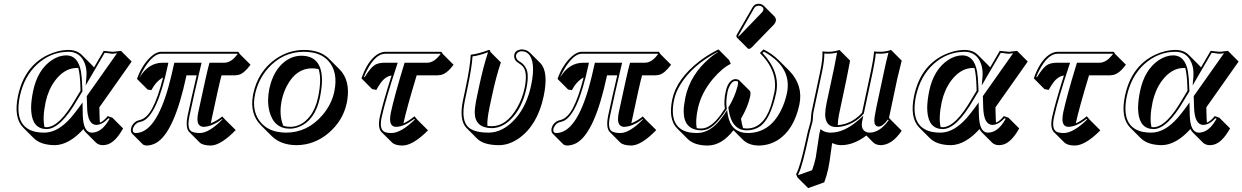

<svg xmlns="http://www.w3.org/2000/svg" viewBox="-20 -704 6594 1019"><path d="M507.3 -134.3 508.8 -76.7Q509.3 -64 510.3 -53.2Q529.3 -60.1 551.8 -87.9L576.7 -79.1L633.3 -22.5Q590.8 53.7 545.4 64Q534.7 66.4 523.4 66.4Q503.4 65.4 490.2 53.7L433.6 -2.9Q426.8 -10.3 422.9 -19Q346.7 64.9 271.5 66.4Q196.3 65.9 159.2 29.3L102.5 -27.3Q51.3 -80.1 75.7 -195.8Q108.9 -351.6 232.9 -412.1Q288.1 -438.5 344.2 -439Q387.2 -438.5 413.6 -413.1L470.2 -356.4Q475.1 -351.1 479 -346.2L530.3 -434.1Q537.6 -434.1 553.7 -431.6Q569.8 -429.2 577.1 -429.2Q585 -429.2 601.1 -431.6Q615.7 -434.1 622.1 -434.1L678.7 -377.4ZM407.2 -222.2 406.7 -243.2Q404.8 -309.6 395.5 -343.3Q391.1 -343.8 387.7 -343.3Q321.8 -343.3 270.5 -273.9Q236.3 -226.6 222.2 -162.6Q204.6 -78.6 216.3 -29.8Q222.7 -29.3 228 -28.8Q296.4 -30.8 382.3 -181.2ZM417.5 -219.2 391.1 -175.8Q301.3 -20 228 -19Q153.8 -19 146 -110.4Q145 -121.1 145 -131.8Q145.5 -171.4 155.8 -221.2Q179.7 -334 254.9 -384.8Q292.5 -409.7 331.1 -410.2Q394 -410.2 409.7 -324.7Q415 -293 416.5 -243.2ZM440.4 -193.8 601.1 -421.4Q585.4 -418.9 577.1 -418.9Q568.4 -418.9 551.8 -421.9Q541 -423.3 535.6 -423.8L434.6 -250.5L438.5 -294.9Q443.4 -355 415.5 -394.5Q390.1 -428.7 344.2 -429.2Q250.5 -429.2 177.2 -362.8Q108.4 -299.3 85.4 -193.8Q51.8 -30.3 168.9 -4.4Q190.4 0 214.8 0Q286.1 0 355 -78.1Q376.5 -103 400.4 -135.7L418 -160.2L419.4 -91.3Q422.4 -1 466.8 0Q511.2 0 545.9 -48.8Q554.2 -60.5 562 -73.7L555.2 -76.2Q523.4 -42 490.7 -41Q445.3 -42.5 442.4 -132.8Z M1244.6 -429.2 1252.9 -417 1309.6 -360.4Q1275.9 -314.5 1247.1 -307.1Q1236.8 -304.7 1225.6 -304.2H1155.8Q1144.5 -266.6 1098.6 -49.8Q1130.9 -62.5 1159.7 -85.9L1174.3 -69.8L1231 -13.7Q1152.3 67.4 1098.6 68.4Q1056.2 67.9 1039.6 52.2L983.4 -4.4Q962.9 -26.9 976.1 -91.8Q995.1 -181.6 1023.9 -304.2H969.7Q904.8 2.4 806.6 55.7Q782.2 68.4 756.3 68.4Q744.1 67.4 737.3 61.5L680.7 4.9Q672.4 -5.4 675.3 -22Q680.2 -45.4 702.1 -59.6Q710.4 -64.5 718.8 -65.9Q758.3 -74.2 787.6 -128.4Q818.4 -185.5 845.7 -293Q809.1 -273.9 783.2 -225.6L763.7 -228.5L707 -285.2Q732.4 -357.9 780.3 -402.3Q809.1 -429.2 835.9 -429.2ZM1239.7 -418.9H835.9Q794.4 -418.9 748 -345.7Q731.4 -318.8 720.2 -291.5Q766.1 -370.6 843.3 -371.1H873.5L871.1 -358.9Q814 -90.8 735.8 -60.5Q728.5 -58.1 720.7 -56.2Q698.7 -52.2 686.5 -24.9Q685.5 -21.5 685.1 -20Q682.1 -1.5 695.8 1.5Q698.2 2 700.2 2Q805.7 2 875 -246.1Q889.6 -299.3 903.3 -363.3L905.3 -371.1H1049.8L1046.9 -358.9Q1009.8 -203.6 985.8 -89.8Q971.7 -23.4 994.1 -7.8Q1002 -2.9 1013.2 -0.5Q1025.9 2 1042 2Q1089.8 1 1160.6 -70.3L1158.7 -72.3Q1105 -31.7 1060.1 -30.8Q1027.8 -32.2 1027.8 -72.8Q1028.3 -87.9 1032.2 -107.9Q1079.1 -327.1 1089.8 -363.8L1091.8 -371.1H1169.4Q1203.1 -371.1 1231.4 -405.3Q1236.3 -411.1 1240.7 -417Z M1323.7 -205.1Q1349.6 -326.7 1445.3 -392.6Q1513.7 -439 1594.2 -439Q1678.7 -438.5 1724.6 -393.6L1781.2 -336.9Q1840.3 -277.8 1822.8 -170.4Q1821.8 -163.6 1820.3 -157.2Q1800.3 -62.5 1722.2 3.4Q1647 65.9 1553.7 66.4Q1470.2 65.9 1421.9 18.1L1365.2 -38.6Q1306.2 -97.7 1321.8 -193.4Q1322.8 -199.7 1323.7 -205.1ZM1635.3 -341.3Q1551.8 -341.3 1502.4 -248Q1483.9 -212.4 1475.1 -171.4Q1459.5 -94.7 1483.4 -36.6Q1500.5 -30.8 1519.5 -30.8Q1580.6 -30.8 1625 -87.4Q1655.3 -127 1668 -187Q1688.5 -284.2 1670.9 -336.9Q1654.3 -341.3 1635.3 -341.3ZM1578.6 -408.2Q1676.3 -408.2 1687.5 -305.2Q1689 -292 1689 -278.8Q1688.5 -237.8 1677.7 -185.1Q1652.3 -65.4 1566.9 -30.8Q1542.5 -21.5 1519.5 -21Q1433.6 -21 1409.7 -113.8Q1402.8 -141.6 1402.8 -172.4Q1403.3 -202.1 1408.7 -230Q1430.7 -334.5 1497.6 -381.8Q1535.2 -407.7 1578.6 -408.2ZM1333.5 -203.1Q1313.5 -108.4 1368.7 -48.8Q1400.9 -15.1 1450.2 -4.9Q1472.7 -0.5 1497.1 0Q1612.3 0 1692.4 -94.2Q1739.7 -150.4 1753.9 -216.3Q1776.4 -321.8 1722.2 -381.3Q1691.9 -413.6 1643.6 -424.3Q1620.1 -428.7 1594.2 -429.2Q1480 -429.2 1401.9 -340.8Q1350.6 -282.2 1333.5 -203.1Z M2025.4 -429.2H2322.3L2330.6 -417L2387.2 -360.4Q2351.6 -312.5 2319.3 -306.2Q2311 -304.7 2303.2 -304.2H2191.4Q2138.2 -128.4 2121.1 -49.3Q2148.4 -61 2179.7 -86.9L2194.8 -68.8L2251.5 -12.2Q2171.4 68.4 2115.2 68.4Q2077.1 67.9 2061 52.7L2004.4 -3.4Q1983.9 -25.9 1995.6 -83Q2011.7 -157.2 2058.1 -303.2Q2025.4 -298.8 2000 -263.2Q1990.2 -249.5 1977.1 -226.6L1954.6 -231.4L1898.4 -288.1Q1929.7 -378.9 1980.5 -414.1Q2003.4 -428.7 2025.4 -429.2ZM2025.4 -418.9Q1972.7 -418.9 1926.8 -329.6Q1918 -312.5 1911.6 -295.4L1915.5 -294.4Q1948.7 -350.1 1976.1 -362.8Q1994.6 -371.1 2020.5 -371.1H2090.8L2086.4 -357.9Q2026.4 -176.8 2005.4 -81.1Q1991.7 -16.6 2022 -3.4Q2027.3 -1.5 2033.7 0Q2043.9 2 2058.6 2Q2108.9 1 2181.2 -69.3L2178.2 -73.2Q2125 -31.7 2082.5 -30.8Q2051.3 -30.8 2050.3 -69.8Q2050.3 -71.8 2050.3 -73.2Q2050.8 -88.4 2054.7 -107.9Q2071.8 -189 2125 -363.8L2127.4 -371.1H2246.6Q2280.8 -371.1 2311.5 -408.7Q2314.9 -413.1 2318.4 -417L2316.9 -418.9Z M2590.8 -194.3 2577.6 -132.3Q2564 -65.9 2566.9 -35.6Q2578.1 -34.2 2589.8 -34.2Q2667 -34.2 2723.1 -129.9Q2752 -179.7 2764.2 -236.8Q2782.2 -323.7 2752.4 -354Q2745.1 -360.8 2733.9 -368.2Q2724.1 -374.5 2719.2 -379.4Q2706.1 -394 2709.5 -414.1Q2713.9 -435.5 2740.7 -440.9Q2745.1 -441.9 2749.5 -441.9Q2774.9 -440.9 2791.5 -425.3L2848.1 -368.7Q2892.6 -322.3 2865.2 -192.4Q2832.5 -39.1 2732.9 30.8Q2681.2 66.4 2627.9 66.4Q2546.9 65.9 2512.7 32.2L2456.1 -24.4Q2415 -66.9 2437.5 -172.9L2450.7 -234.9Q2476.6 -357.9 2478 -411.1L2480.5 -414.1Q2514.6 -417 2574.7 -439Q2578.6 -438.5 2580.6 -437Q2582.5 -433.6 2582 -429.2L2638.2 -372.6Q2612.3 -295.4 2590.8 -194.3ZM2524.4 -252.9Q2545.9 -354 2570.3 -426.8Q2520.5 -408.2 2487.8 -404.8Q2484.9 -349.6 2460.4 -232.9L2447.3 -170.9Q2424.3 -61.5 2469.7 -25.4Q2488.8 -10.7 2518.1 -4.9Q2542 0 2571.8 0Q2649.4 0 2715.3 -74.2Q2775.9 -143.1 2798.8 -251Q2826.2 -380.4 2781.7 -420.4Q2772 -428.7 2760.7 -430.7Q2754.9 -431.6 2749.5 -432.1Q2729 -432.1 2720.7 -416Q2719.7 -413.6 2719.2 -412.1Q2714.8 -392.6 2734.9 -378.9Q2737.3 -377.4 2739.3 -376.5Q2776.4 -353.5 2780.3 -311Q2783.2 -279.8 2773.9 -234.9Q2751 -127.4 2687 -66.4Q2641.6 -24.4 2589.8 -23.9Q2500 -25.4 2499.5 -107.9Q2500 -137.7 2511.2 -190.9Z M3476.6 -429.2 3484.9 -417 3541.5 -360.4Q3507.8 -314.5 3479 -307.1Q3468.8 -304.7 3457.5 -304.2H3387.7Q3376.5 -266.6 3330.6 -49.8Q3362.8 -62.5 3391.6 -85.9L3406.2 -69.8L3462.9 -13.7Q3384.3 67.4 3330.6 68.4Q3288.1 67.9 3271.5 52.2L3215.3 -4.4Q3194.8 -26.9 3208 -91.8Q3227.1 -181.6 3255.9 -304.2H3201.7Q3136.7 2.4 3038.6 55.7Q3014.2 68.4 2988.3 68.4Q2976.1 67.4 2969.2 61.5L2912.6 4.9Q2904.3 -5.4 2907.2 -22Q2912.1 -45.4 2934.1 -59.6Q2942.4 -64.5 2950.7 -65.9Q2990.2 -74.2 3019.5 -128.4Q3050.3 -185.5 3077.6 -293Q3041 -273.9 3015.1 -225.6L2995.6 -228.5L2939 -285.2Q2964.4 -357.9 3012.2 -402.3Q3041 -429.2 3067.9 -429.2ZM3471.7 -418.9H3067.9Q3026.4 -418.9 2980 -345.7Q2963.4 -318.8 2952.1 -291.5Q2998 -370.6 3075.2 -371.1H3105.5L3103 -358.9Q3045.9 -90.8 2967.8 -60.5Q2960.4 -58.1 2952.6 -56.2Q2930.7 -52.2 2918.5 -24.9Q2917.5 -21.5 2917 -20Q2914.1 -1.5 2927.7 1.5Q2930.2 2 2932.1 2Q3037.6 2 3106.9 -246.1Q3121.6 -299.3 3135.3 -363.3L3137.2 -371.1H3281.7L3278.8 -358.9Q3241.7 -203.6 3217.8 -89.8Q3203.6 -23.4 3226.1 -7.8Q3233.9 -2.9 3245.1 -0.5Q3257.8 2 3273.9 2Q3321.8 1 3392.6 -70.3L3390.6 -72.3Q3336.9 -31.7 3292 -30.8Q3259.8 -32.2 3259.8 -72.8Q3260.3 -87.9 3264.2 -107.9Q3311 -327.1 3321.8 -363.8L3323.7 -371.1H3401.4Q3435.1 -371.1 3463.4 -405.3Q3468.3 -411.1 3472.7 -417Z M4006.3 -684.1Q4022.9 -683.6 4033.7 -673.3L4090.3 -616.7Q4100.1 -605.5 4097.7 -592.3Q4094.7 -581.5 4087.9 -574.2L3969.7 -452.6Q3961.9 -445.3 3956.1 -444.3Q3950.7 -444.8 3947.8 -447.8L3891.1 -504.4Q3887.7 -508.8 3888.2 -514.2Q3889.2 -518.6 3892.6 -523.9L3975.1 -667Q3985.4 -683.6 4006.3 -684.1ZM4222.7 -149.4Q4193.4 -12.7 4104.5 41.5Q4059.1 68.4 4004.9 68.4Q3954.1 67.4 3923.3 38.1L3872.6 -12.7Q3810.1 68.4 3734.9 68.4Q3664.6 67.9 3629.4 33.2L3572.8 -23.4Q3525.9 -72.3 3547.9 -176.8Q3570.8 -285.2 3692.4 -379.4Q3739.3 -415 3793 -441.9L3849.6 -385.3L3858.4 -365.2Q3813.5 -343.8 3763.2 -284.7Q3702.1 -211.4 3683.6 -127.4Q3669.9 -62 3677.7 -23.9Q3688.5 -22 3701.7 -22Q3751.5 -22 3805.2 -95.2Q3815.9 -110.4 3827.1 -127.9Q3820.3 -167 3831.5 -217.8Q3842.3 -268.6 3870.1 -281.2Q3876.5 -283.7 3882.3 -284.2Q3897 -283.7 3902.8 -278.3L3959.5 -221.7Q3965.8 -213.4 3960.9 -190.4Q3949.7 -138.7 3916 -80.1Q3914.1 -76.7 3912.6 -74.2Q3917 -43.5 3923.8 -23.9Q3933.1 -22.5 3942.9 -22Q4030.8 -22 4070.3 -139.2Q4080.1 -169.4 4089.4 -211.9Q4111.8 -323.7 4013.2 -422.9L4032.2 -441.9Q4078.6 -418.5 4111.3 -386.2L4168 -329.6Q4243.7 -252 4222.7 -149.4ZM4156.2 -208Q4182.6 -332 4063.5 -412.1Q4048.8 -421.9 4034.2 -429.7L4026.9 -422.9Q4122.1 -321.8 4099.1 -210Q4070.3 -75.2 4015.6 -34.7Q3983.9 -12.2 3942.9 -12.2Q3874.5 -12.2 3853 -92.8Q3848.6 -109.9 3846.2 -129.4L3845.2 -133.3L3847.2 -136.2Q3879.4 -188.5 3894 -245.1Q3894.5 -247.6 3895 -249Q3899.9 -271 3893.6 -272.9Q3892.1 -273.4 3891.1 -273.4Q3886.7 -273.9 3882.3 -273.9Q3862.8 -273.9 3847.7 -237.3Q3843.3 -226.6 3841.3 -215.8Q3831.1 -166 3836.9 -129.9L3837.9 -126L3835.4 -122.6Q3777.8 -34.2 3732.9 -17.6Q3717.3 -12.2 3701.7 -12.2Q3608.9 -14.2 3608.4 -112.8Q3608.9 -144.5 3617.2 -186Q3643.1 -308.6 3748 -397Q3770 -415.5 3789.1 -426.3L3788.1 -428.2Q3654.8 -358.9 3590.8 -254.9Q3565.9 -213.9 3557.6 -174.8Q3526.9 -25.9 3635.7 -2Q3655.8 2 3678.7 2Q3752 2 3812.5 -81.5Q3818.8 -90.3 3824.7 -98.6L3838.9 -120.1L3842.8 -94.7Q3858.9 1 3948.2 2Q4064.5 2 4125 -118.2Q4145.5 -159.2 4156.2 -208ZM4006.3 -673.8Q3990.7 -672.9 3983.4 -662.1L3901.4 -519Q3899.4 -515.1 3897.9 -512.2Q3897.9 -511.7 3897.9 -511.2H3899.4Q3902.8 -513.2 3906.2 -516.1L4023.9 -638.2Q4028.8 -643.6 4031.2 -651.4Q4034.2 -666 4017.1 -672.4Q4011.7 -673.8 4006.3 -673.8Z M4426.3 -40Q4492.2 -43.9 4545.9 -95.7Q4551.3 -101.1 4555.2 -106L4601.1 -321.8Q4617.2 -397.9 4618.7 -431.2Q4630.9 -429.2 4653.3 -429.2Q4682.6 -429.7 4709 -439L4765.6 -382.3Q4765.6 -381.3 4742.2 -286.6L4698.2 -78.6L4709 -66.9L4765.6 -10.3Q4714.4 65.9 4653.3 66.4Q4628.9 65.4 4614.7 52.2L4578.1 15.1Q4511.7 65.9 4445.3 66.4Q4416 65.9 4397.9 54.7L4397.5 56.2Q4396 60.1 4395.5 61.5Q4394 68.4 4390.6 96.7Q4382.8 159.2 4375.5 192.4Q4366.7 231.9 4354.5 263.7L4269 294.4L4212.4 237.8L4205.1 220.2Q4226.1 184.6 4257.3 40Q4260.3 25.4 4264.6 6.8Q4267.6 -7.8 4274.4 -30.3Q4280.3 -49.3 4282.2 -59.1Q4283.2 -64 4284.2 -78.6Q4285.6 -101.6 4287.6 -111.8L4332.5 -321.8Q4348.1 -395.5 4344.7 -431.2Q4356.9 -429.2 4378.9 -429.2Q4408.2 -429.7 4435.1 -439L4491.7 -382.3Q4491.7 -381.3 4473.1 -286.6L4433.1 -97.7Q4426.3 -62.5 4426.3 -40ZM4676.3 -345.2Q4681.6 -371.1 4695.3 -424.3Q4673.3 -418.9 4653.3 -418.9Q4640.6 -418.9 4627.9 -419.9Q4625 -385.7 4611.3 -319.8L4564.5 -101.6L4563 -99.6Q4516.1 -46.4 4448.2 -32.7Q4432.6 -29.8 4418.5 -29.8Q4360.8 -29.8 4359.4 -95.7Q4359.4 -97.7 4359.4 -98.6Q4359.9 -122.6 4366.7 -156.2L4407.2 -345.2Q4412.6 -371.6 4422.4 -424.8Q4399.9 -419.4 4378.9 -418.9Q4366.7 -418.9 4355 -419.9Q4355.5 -382.3 4342.3 -319.8L4297.4 -109.9Q4295.4 -100.6 4294.4 -80.1Q4293.5 -63 4292 -57.1Q4289.6 -46.4 4283.7 -26.9Q4276.9 -3.9 4274.4 9.3Q4239.3 173.3 4220.7 211.9Q4218.3 216.8 4216.3 220.7L4217.8 225.1L4290 199.2Q4301.3 169.4 4309.1 133.8Q4311.5 122.6 4327.1 15.6Q4328.6 7.3 4329.1 2.9Q4330.1 -1.5 4331.5 -4.9L4334.5 -18.6L4346.7 -10.3Q4362.8 -0.5 4388.7 0Q4459.5 0 4534.7 -65.4Q4537.6 -67.9 4539.6 -69.3L4562 -89.8L4555.7 -60.1Q4546.4 -10.3 4585.4 -1Q4591.3 0 4596.7 0Q4650.4 -1.5 4696.3 -65.9L4692.4 -69.8Q4665 -32.2 4642.6 -32.2Q4620.6 -33.7 4620.1 -63Q4620.6 -83 4630.9 -133.3Z M5263.2 -134.3 5264.6 -76.7Q5265.1 -64 5266.1 -53.2Q5285.2 -60.1 5307.6 -87.9L5332.5 -79.1L5389.2 -22.5Q5346.7 53.7 5301.3 64Q5290.5 66.4 5279.3 66.4Q5259.3 65.4 5246.1 53.7L5189.5 -2.9Q5182.6 -10.3 5178.7 -19Q5102.5 64.9 5027.3 66.4Q4952.1 65.9 4915 29.3L4858.4 -27.3Q4807.1 -80.1 4831.5 -195.8Q4864.7 -351.6 4988.8 -412.1Q5043.9 -438.5 5100.1 -439Q5143.1 -438.5 5169.4 -413.1L5226.1 -356.4Q5231 -351.1 5234.9 -346.2L5286.1 -434.1Q5293.5 -434.1 5309.6 -431.6Q5325.7 -429.2 5333 -429.2Q5340.8 -429.2 5356.9 -431.6Q5371.6 -434.1 5377.9 -434.1L5434.6 -377.4ZM5163.1 -222.2 5162.6 -243.2Q5160.6 -309.6 5151.4 -343.3Q5147 -343.8 5143.6 -343.3Q5077.6 -343.3 5026.4 -273.9Q4992.2 -226.6 4978 -162.6Q4960.4 -78.6 4972.2 -29.8Q4978.5 -29.3 4983.9 -28.8Q5052.2 -30.8 5138.2 -181.2ZM5173.3 -219.2 5147 -175.8Q5057.1 -20 4983.9 -19Q4909.7 -19 4901.9 -110.4Q4900.9 -121.1 4900.9 -131.8Q4901.4 -171.4 4911.6 -221.2Q4935.5 -334 5010.7 -384.8Q5048.3 -409.7 5086.9 -410.2Q5149.9 -410.2 5165.5 -324.7Q5170.9 -293 5172.4 -243.2ZM5196.3 -193.8 5356.9 -421.4Q5341.3 -418.9 5333 -418.9Q5324.2 -418.9 5307.6 -421.9Q5296.9 -423.3 5291.5 -423.8L5190.4 -250.5L5194.3 -294.9Q5199.2 -355 5171.4 -394.5Q5146 -428.7 5100.1 -429.2Q5006.3 -429.2 4933.1 -362.8Q4864.3 -299.3 4841.3 -193.8Q4807.6 -30.3 4924.8 -4.4Q4946.3 0 4970.7 0Q5042 0 5110.8 -78.1Q5132.3 -103 5156.2 -135.7L5173.8 -160.2L5175.3 -91.3Q5178.2 -1 5222.7 0Q5267.1 0 5301.8 -48.8Q5310.1 -60.5 5317.9 -73.7L5311 -76.2Q5279.3 -42 5246.6 -41Q5201.2 -42.5 5198.2 -132.8Z M5593.8 -429.2H5890.6L5898.9 -417L5955.6 -360.4Q5919.9 -312.5 5887.7 -306.2Q5879.4 -304.7 5871.6 -304.2H5759.8Q5706.5 -128.4 5689.5 -49.3Q5716.8 -61 5748 -86.9L5763.2 -68.8L5819.8 -12.2Q5739.7 68.4 5683.6 68.4Q5645.5 67.9 5629.4 52.7L5572.8 -3.4Q5552.2 -25.9 5564 -83Q5580.1 -157.2 5626.5 -303.2Q5593.8 -298.8 5568.4 -263.2Q5558.6 -249.5 5545.4 -226.6L5522.9 -231.4L5466.8 -288.1Q5498 -378.9 5548.8 -414.1Q5571.8 -428.7 5593.8 -429.2ZM5593.8 -418.9Q5541 -418.9 5495.1 -329.6Q5486.3 -312.5 5480 -295.4L5483.9 -294.4Q5517.1 -350.1 5544.4 -362.8Q5563 -371.1 5588.9 -371.1H5659.2L5654.8 -357.9Q5594.7 -176.8 5573.7 -81.1Q5560.1 -16.6 5590.3 -3.4Q5595.7 -1.5 5602.1 0Q5612.3 2 5627 2Q5677.2 1 5749.5 -69.3L5746.6 -73.2Q5693.4 -31.7 5650.9 -30.8Q5619.6 -30.8 5618.7 -69.8Q5618.7 -71.8 5618.7 -73.2Q5619.1 -88.4 5623 -107.9Q5640.1 -189 5693.4 -363.8L5695.8 -371.1H5814.9Q5849.1 -371.1 5879.9 -408.7Q5883.3 -413.1 5886.7 -417L5885.3 -418.9Z M6382.3 -134.3 6383.8 -76.7Q6384.3 -64 6385.3 -53.2Q6404.3 -60.1 6426.8 -87.9L6451.7 -79.1L6508.3 -22.5Q6465.8 53.7 6420.4 64Q6409.7 66.4 6398.4 66.4Q6378.4 65.4 6365.2 53.7L6308.6 -2.9Q6301.8 -10.3 6297.9 -19Q6221.7 64.9 6146.5 66.4Q6071.3 65.9 6034.2 29.3L5977.5 -27.3Q5926.3 -80.1 5950.7 -195.8Q5983.9 -351.6 6107.9 -412.1Q6163.1 -438.5 6219.2 -439Q6262.2 -438.5 6288.6 -413.1L6345.2 -356.4Q6350.1 -351.1 6354 -346.2L6405.3 -434.1Q6412.6 -434.1 6428.7 -431.6Q6444.8 -429.2 6452.1 -429.2Q6460 -429.2 6476.1 -431.6Q6490.7 -434.1 6497.1 -434.1L6553.7 -377.4ZM6282.2 -222.2 6281.7 -243.2Q6279.8 -309.6 6270.5 -343.3Q6266.1 -343.8 6262.7 -343.3Q6196.8 -343.3 6145.5 -273.9Q6111.3 -226.6 6097.2 -162.6Q6079.6 -78.6 6091.3 -29.8Q6097.7 -29.3 6103 -28.8Q6171.4 -30.8 6257.3 -181.2ZM6292.5 -219.2 6266.1 -175.8Q6176.3 -20 6103 -19Q6028.8 -19 6021 -110.4Q6020 -121.1 6020 -131.8Q6020.5 -171.4 6030.8 -221.2Q6054.7 -334 6129.9 -384.8Q6167.5 -409.7 6206.1 -410.2Q6269 -410.2 6284.7 -324.7Q6290 -293 6291.5 -243.2ZM6315.4 -193.8 6476.1 -421.4Q6460.4 -418.9 6452.1 -418.9Q6443.4 -418.9 6426.8 -421.9Q6416 -423.3 6410.6 -423.8L6309.6 -250.5L6313.5 -294.9Q6318.4 -355 6290.5 -394.5Q6265.1 -428.7 6219.2 -429.2Q6125.5 -429.2 6052.2 -362.8Q5983.4 -299.3 5960.4 -193.8Q5926.8 -30.3 6043.9 -4.4Q6065.4 0 6089.8 0Q6161.1 0 6230 -78.1Q6251.5 -103 6275.4 -135.7L6293 -160.2L6294.4 -91.3Q6297.4 -1 6341.8 0Q6386.2 0 6420.9 -48.8Q6429.2 -60.5 6437 -73.7L6430.2 -76.2Q6398.4 -42 6365.7 -41Q6320.3 -42.5 6317.4 -132.8Z"/></svg>

Font: Linux Biolinum Shadow O
Style: Italic
Weight: 400
Italic angle: -12°
Designer: Philipp H. Poll
Foundry: Philipp H. Poll
Version: Version 0.6.2